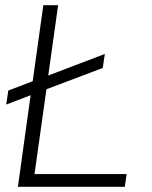

<svg xmlns="http://www.w3.org/2000/svg" viewBox="-20 -720 587 740"><path d="M468 -49 461 0H49L98 -353L4 -317L12 -371L106 -407L147 -700H204L166 -429L384 -512L376 -458L159 -376L113 -49Z"/></svg>

Font: Krub Light
Style: Italic
Weight: 300
Italic angle: -8°
Designer: Ekaluck Peanpanawate
Foundry: Cadson Demak Co.,Ltd.
Version: Version 1.000; ttfautohint (v1.6)